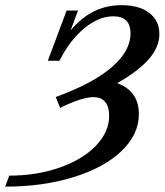

<svg xmlns="http://www.w3.org/2000/svg" viewBox="-68 -696 628 732"><path d="M-48.3 15.6 -32.7 -26.4Q70.3 -26.4 158 -56.6Q245.6 -86.9 296.9 -139.6Q348.1 -192.4 348.1 -254.4Q348.1 -289.6 332.8 -307.6Q317.4 -325.7 289.1 -325.7Q244.1 -325.7 161.1 -284.7L144.5 -326.2Q285.6 -377.4 357.7 -439.5Q429.7 -501.5 429.7 -568.4Q429.7 -633.8 363.8 -633.8Q309.1 -633.8 253.9 -588.6Q198.7 -543.5 158.7 -464.4H114.3L186 -655.8H229.5L201.2 -580.1Q280.8 -676.3 395 -676.3Q462.9 -676.3 501.2 -646.7Q539.6 -617.2 539.6 -566.4Q539.6 -516.6 499.8 -470.9Q460 -425.3 378.9 -378.9Q461.4 -349.1 461.4 -260.7Q461.4 -183.1 394.8 -119.6Q328.1 -56.2 211.2 -20.3Q94.2 15.6 -48.3 15.6Z"/></svg>

Font: Elstob 6pt Medium
Style: Italic
Weight: 500
Italic angle: -20°
Designer: Peter S. Baker
Version: Version 1.015